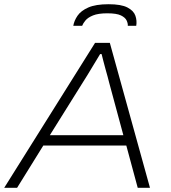

<svg xmlns="http://www.w3.org/2000/svg" viewBox="-32 -889 808 909"><path d="M-12 0 418 -686H488L678 0H620L566 -200H173L49 0ZM204 -249H552L485 -497Q482 -509 477.5 -526Q473 -543 467.5 -562Q462 -581 457.5 -599.5Q453 -618 449 -633H442Q429 -612 413 -585Q397 -558 382.5 -534.5Q368 -511 359 -497ZM315 -767Q319 -791 335 -814.5Q351 -838 386 -853.5Q421 -869 482 -869Q542 -869 571.5 -853.5Q601 -838 609 -814.5Q617 -791 613 -767H573Q574 -778 567.5 -792Q561 -806 540.5 -816Q520 -826 476 -826Q433 -826 408.5 -816Q384 -806 372.5 -792Q361 -778 357 -767Z"/></svg>

Font: Archivo SemiExpanded Thin
Style: Italic
Weight: 250
Width: 6
Italic angle: -10°
Designer: Hector Gatti
Foundry: Omnibus-Type
Version: Version 2.001